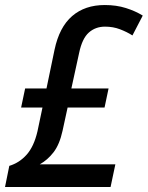

<svg xmlns="http://www.w3.org/2000/svg" viewBox="-34 -744 588 764"><path d="M3 -84Q43 -96 72 -128.5Q101 -161 115 -221L135 -316H50L66 -392H151L183 -546Q202 -636 253 -680Q304 -724 383 -724Q429 -724 467 -712Q505 -700 534 -682L493 -603Q471 -617 443.5 -627.5Q416 -638 384 -638Q346 -638 319.5 -614.5Q293 -591 281 -534L250 -392H398L382 -316H235L215 -224Q203 -169 179 -138Q155 -107 124 -90H425L406 0H-14Z"/></svg>

Font: Noto Sans SemiCondensed Medium
Style: Italic
Weight: 500
Width: 4
Italic angle: -12°
Designer: Monotype Design Team
Foundry: Monotype Imaging Inc.
Version: Version 2.013; ttfautohint (v1.8.4.7-5d5b)